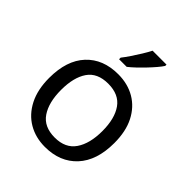

<svg xmlns="http://www.w3.org/2000/svg" viewBox="-214 -895 1033 1033"><g transform="rotate(45 302.5 -378.0)"><path d="M551 -269Q551 -136 483.5 -63Q416 10 301 10Q230 10 174.5 -22.5Q119 -55 87 -117.5Q55 -180 55 -269Q55 -402 122 -474Q189 -546 304 -546Q377 -546 432.5 -513.5Q488 -481 519.5 -419.5Q551 -358 551 -269ZM146 -269Q146 -174 183.5 -118.5Q221 -63 303 -63Q384 -63 422 -118.5Q460 -174 460 -269Q460 -364 422 -418Q384 -472 302 -472Q220 -472 183 -418Q146 -364 146 -269ZM451 -756Q442 -742 425 -722Q408 -702 387.5 -680.5Q367 -659 346.5 -639.5Q326 -620 308 -606H250V-618Q265 -637 282.5 -663Q300 -689 317 -716.5Q334 -744 345 -766H451Z"/></g></svg>

Font: Noto Sans Tangsa
Style: Regular
Weight: 400
Designer: David Williams
Foundry: Google LLC
Version: Version 1.504